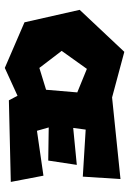

<svg xmlns="http://www.w3.org/2000/svg" viewBox="111 -668 538 800"><g transform="rotate(90 380.0 -268.0)"><path d="M267 -361 192 -256 263 -163 354 -191 365 -321ZM21 -331 196 -517 386 -466 726 -501 716 -344 520 -356 513 -304 667 -319 649 -200 511 -202 525 -153 712 -180 738 -44 398 -36 379 -72 263 -19 73 -101Z"/></g></svg>

Font: Super Mario
Style: Regular
Weight: 400
Version: Version 1.0